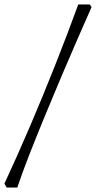

<svg xmlns="http://www.w3.org/2000/svg" viewBox="-52 -721 433 866"><path d="M-22 125 -32 107Q24 -13 82.5 -149.5Q141 -286 197 -427.5Q253 -569 301 -701H353L361 -689Q334 -628 298.5 -547Q263 -466 224.5 -375Q186 -284 148.5 -193Q111 -102 79 -20Q47 62 26 125Z"/></svg>

Font: Labrada
Style: Italic
Weight: 400
Italic angle: -7°
Designer: Mercedes Jáuregui
Foundry: Omnibus-Type Team
Version: Version 1.000